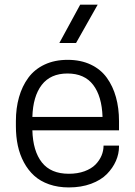

<svg xmlns="http://www.w3.org/2000/svg" viewBox="-20 -800 584 831"><path d="M495.1 -235.8H120.1Q122.6 -146 161.4 -96.9Q200.2 -47.9 277.8 -47.9Q315.9 -47.9 345.7 -58.8Q375.5 -69.8 393.1 -87.6Q410.6 -105.5 419.4 -126.5Q428.2 -147.5 428.2 -169.9H495.1V-166Q495.1 -134.3 481.7 -103.5Q468.3 -72.8 442.6 -46.6Q417 -20.5 374.3 -4.6Q331.5 11.2 277.8 11.2Q231 11.2 192.6 -2.2Q154.3 -15.6 127.9 -39.6Q101.6 -63.5 83.5 -97.2Q65.4 -130.9 57.1 -169.9Q48.8 -209 48.8 -253.9V-275.9Q48.8 -332 62.3 -379.4Q75.7 -426.8 102.5 -463.4Q129.4 -500 172.9 -520.5Q216.3 -541 272.9 -541Q329.6 -541 372.8 -520.5Q416 -500 442.4 -463.4Q468.8 -426.8 481.9 -379.4Q495.1 -332 495.1 -275.9ZM272 -481.9Q198.7 -481.9 160.6 -432.4Q122.6 -382.8 120.1 -293.9H423.8Q420.9 -383.3 383.3 -432.6Q345.7 -481.9 272 -481.9ZM327.1 -779.8H402.8L309.1 -613.8H236.8Z"/></svg>

Font: Cooper Hewitt
Style: Book
Weight: 705
Designer: Village Type and Design LLC
Foundry: Cooper Hewitt Smithsonian Design Museum
Version: 1.000